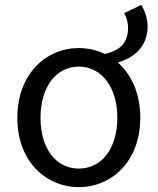

<svg xmlns="http://www.w3.org/2000/svg" viewBox="-20 -754 646 787"><path d="M303 -63C209 -63 146 -146 146 -271C146 -396 209 -481 303 -481C397 -481 461 -396 461 -271C461 -146 397 -63 303 -63ZM489 -700C499 -683 505 -660 505 -640C505 -578 471 -546 409 -533C376 -549 340 -557 303 -557C170 -557 51 -452 51 -271C51 -91 170 13 303 13C436 13 555 -91 555 -271C555 -372 518 -449 463 -498C526 -516 585 -560 585 -646C585 -678 574 -709 559 -734Z"/></svg>

Font: Noto Sans Mono CJK JP Regular
Style: Regular
Weight: 400
Designer: Ryoko NISHIZUKA (kana & ideographs); Paul D. Hunt (Latin, Greek & Cyrillic); Wenlong ZHANG (bopomofo); Sandoll Communica
Foundry: Adobe Systems Incorporated
Version: Version 1.004;PS 1.004;hotconv 1.0.82;makeotf.lib2.5.63406